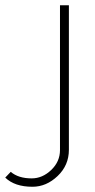

<svg xmlns="http://www.w3.org/2000/svg" viewBox="-149 -540 363 733"><path d="M-25 173Q-93 173 -129 138L-108 116Q-79 141 -28 141Q13 141 46.5 109Q80 77 80 33V-520H114V32Q114 91 71 132Q28 173 -25 173Z"/></svg>

Font: Raleway
Style: ExtraLight
Weight: 200
Designer: Matt McInerney, Pablo Impallari, Rodrigo Fuenzalida
Foundry: Matt McInerney, Pablo Impallari, Rodrigo Fuenzalida
Version: Version 2.001